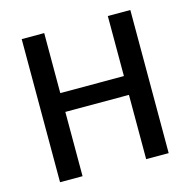

<svg xmlns="http://www.w3.org/2000/svg" viewBox="-97 -734 820 828"><g transform="rotate(-15 313.5 -319.5)"><path d="M171.5 0H71V-639H171.5ZM556 0H455.5V-639H556ZM128.5 -371H494.5V-287H128.5Z"/></g></svg>

Font: Anek Bangla Medium
Style: Regular
Weight: 500
Designer: Sulekha Rajkumar (Bangla), Yesha Goshar (Latin)
Foundry: Ek Type
Version: Version 1.003